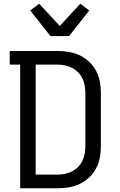

<svg xmlns="http://www.w3.org/2000/svg" viewBox="-20 -1008 640 1028"><path d="M88 0V-662H32V-735H287Q318 -735 348.5 -730Q379 -725 406.5 -712Q434 -699 457 -677.5Q480 -656 494.5 -628.5Q509 -601 514.5 -571Q520 -541 520 -510V-225Q520 -194 514.5 -164Q509 -134 494.5 -106.5Q480 -79 457 -57.5Q434 -36 406.5 -23Q379 -10 348.5 -5Q318 0 287 0ZM171 -73H287Q307 -73 327 -77Q347 -81 365 -90Q383 -99 397.5 -113.5Q412 -128 421 -146.5Q430 -165 433.5 -185Q437 -205 437 -225V-510Q437 -530 433.5 -550Q430 -570 421 -588.5Q412 -607 397.5 -621.5Q383 -636 365 -645Q347 -654 327 -658Q307 -662 287 -662H171ZM250 -815 142 -952 190 -988 300 -869 410 -988 458 -952 350 -815Z"/></svg>

Font: Nova Nerd Font
Style: Regular
Weight: 400
Designer: Belleve Invis
Foundry: Belleve Invis
Version: Version 24.1.4; ttfautohint (v1.8.4);Nerd Fonts 3.1.1